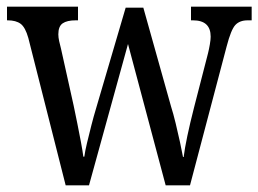

<svg xmlns="http://www.w3.org/2000/svg" viewBox="-20 -556 775 576"><path d="M65 -442Q56 -474 42 -484.5Q28 -495 3 -495H1V-536H214V-495H207Q181 -495 168 -486Q155 -477 155 -453Q155 -444 157.5 -432.5Q160 -421 163 -410L201 -239Q206 -215 212 -185.5Q218 -156 223 -129Q228 -102 230 -86H233Q235 -102 241 -127Q247 -152 254 -179.5Q261 -207 268 -230L357 -533H410L493 -237Q500 -215 507 -186Q514 -157 520 -129.5Q526 -102 529 -85H531Q534 -110 542 -148Q550 -186 562 -233L604 -396Q607 -408 609.5 -422.5Q612 -437 612 -446Q612 -495 559 -495H553V-536H735V-495H723Q699 -495 686 -481Q673 -467 660 -417L550 0H477L364 -424L247 0H177Z"/></svg>

Font: Noto Serif Hebrew Condensed
Style: Regular
Weight: 400
Width: 3
Designer: Monotype Design Team
Foundry: Monotype Imaging Inc.
Version: Version 2.004; ttfautohint (v1.8.4.7-5d5b)